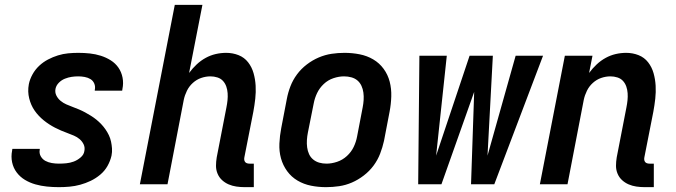

<svg xmlns="http://www.w3.org/2000/svg" viewBox="-20 -760 2790 792"><path d="M223 12Q198 12 173.5 9.5Q149 7 126 0.5Q103 -6 83 -18Q63 -30 49 -48.5Q35 -67 30 -90.5Q25 -114 30 -139L31 -146H144V-143Q141 -128 148 -115.5Q155 -103 167 -96.5Q179 -90 193.5 -87.5Q208 -85 223 -85Q238 -85 253.5 -86.5Q269 -88 284 -93.5Q299 -99 312.5 -110.5Q326 -122 328 -137Q331 -152 325 -164.5Q319 -177 308.5 -186Q298 -195 285 -200.5Q272 -206 258.5 -211Q245 -216 232 -221.5Q219 -227 206.5 -233.5Q194 -240 182.5 -247.5Q171 -255 160.5 -263.5Q150 -272 140.5 -282Q131 -292 123 -303.5Q115 -315 109.5 -327.5Q104 -340 100.5 -354Q97 -368 96.5 -382.5Q96 -397 99 -413Q103 -433 114 -453Q125 -473 141.5 -488.5Q158 -504 178 -514.5Q198 -525 219 -531.5Q240 -538 261 -540Q282 -542 303 -542Q327 -542 350.5 -539.5Q374 -537 396 -530Q418 -523 437 -511Q456 -499 468.5 -481Q481 -463 485.5 -440Q490 -417 485 -393L484 -386H371V-389Q374 -403 369 -415Q364 -427 353.5 -433.5Q343 -440 329.5 -442.5Q316 -445 303 -445Q289 -445 275.5 -443Q262 -441 248 -435.5Q234 -430 223 -419Q212 -408 209 -394Q206 -379 212.5 -366Q219 -353 230 -344Q241 -335 253.5 -329.5Q266 -324 279.5 -319Q293 -314 306 -308.5Q319 -303 331 -296.5Q343 -290 355 -282.5Q367 -275 377.5 -266.5Q388 -258 397.5 -248Q407 -238 415 -226.5Q423 -215 429 -202.5Q435 -190 438 -176Q441 -162 442 -147.5Q443 -133 440 -118Q435 -96 423.5 -75.5Q412 -55 393.5 -39.5Q375 -24 354 -14Q333 -4 311 2Q289 8 267 10Q245 12 223 12Z M990 12Q972 12 955 9.5Q938 7 923 0.5Q908 -6 896 -17Q884 -28 877.5 -43.5Q871 -59 871 -76Q871 -93 874 -111L914 -317Q917 -332 918.5 -346.5Q920 -361 919 -375.5Q918 -390 913.5 -403Q909 -416 900 -426Q891 -436 877 -440.5Q863 -445 848 -445Q829 -445 810 -438.5Q791 -432 775.5 -418Q760 -404 751 -385.5Q742 -367 738 -348L671 0H557L701 -740H815L760 -459Q774 -478 791 -494Q808 -510 828 -521Q848 -532 869.5 -537Q891 -542 913 -542Q940 -542 964 -532.5Q988 -523 1003.5 -503Q1019 -483 1026 -458Q1033 -433 1034.5 -406.5Q1036 -380 1033 -353Q1030 -326 1025 -299L988 -111Q987 -106 987.5 -101Q988 -96 991 -92Q994 -88 999 -86.5Q1004 -85 1009 -85H1027V12Z M1325 12Q1293 12 1263 6Q1233 0 1207.5 -15Q1182 -30 1164.5 -54Q1147 -78 1139 -107Q1131 -136 1132.5 -168Q1134 -200 1140 -231L1163 -351Q1168 -378 1178 -404Q1188 -430 1205 -453Q1222 -476 1245.5 -494Q1269 -512 1295 -523Q1321 -534 1347.5 -538Q1374 -542 1401 -542Q1433 -542 1463.5 -536Q1494 -530 1519.5 -515Q1545 -500 1562.5 -476Q1580 -452 1587.5 -423Q1595 -394 1594 -362Q1593 -330 1587 -299L1564 -179Q1558 -152 1548 -126Q1538 -100 1521 -77Q1504 -54 1480.5 -36Q1457 -18 1431.5 -7Q1406 4 1379 8Q1352 12 1325 12ZM1327 -85Q1348 -85 1370.5 -92.5Q1393 -100 1411 -116.5Q1429 -133 1439 -154Q1449 -175 1453 -197L1476 -317Q1479 -332 1480 -347.5Q1481 -363 1479 -378Q1477 -393 1471 -406Q1465 -419 1454.5 -428Q1444 -437 1429.5 -441Q1415 -445 1399 -445Q1378 -445 1355.5 -437.5Q1333 -430 1315.5 -413.5Q1298 -397 1288 -376Q1278 -355 1274 -333L1250 -213Q1247 -198 1246 -182.5Q1245 -167 1247 -152Q1249 -137 1255 -124Q1261 -111 1272 -102Q1283 -93 1297 -89Q1311 -85 1327 -85Z M1705 0 1710 -530H1823L1779 -118L1917 -530H2013L1991 -118L2107 -530H2220L2019 0H1923L1936 -381L1801 0Z M2640 12Q2622 12 2605 9.5Q2588 7 2573 0.5Q2558 -6 2546 -17Q2534 -28 2527.5 -43.5Q2521 -59 2521 -76Q2521 -93 2524 -111L2564 -317Q2567 -332 2568.5 -346.5Q2570 -361 2569 -375.5Q2568 -390 2563.5 -403Q2559 -416 2550 -426Q2541 -436 2527 -440.5Q2513 -445 2498 -445Q2479 -445 2460 -438.5Q2441 -432 2425.5 -418Q2410 -404 2401 -385.5Q2392 -367 2388 -348L2321 0H2207L2310 -530H2424L2410 -459Q2424 -478 2441 -494Q2458 -510 2478 -521Q2498 -532 2519.5 -537Q2541 -542 2563 -542Q2590 -542 2614 -532.5Q2638 -523 2653.5 -503Q2669 -483 2676 -458Q2683 -433 2684.5 -406.5Q2686 -380 2683 -353Q2680 -326 2675 -299L2638 -111Q2637 -106 2637.5 -101Q2638 -96 2641 -92Q2644 -88 2649 -86.5Q2654 -85 2659 -85H2677V12Z"/></svg>

Font: Lode
Style: Bold Italic
Weight: 700
Italic angle: -11°
Monospace: yes
Designer: Belleve Invis
Foundry: Belleve Invis
Version: Version 29.2.0; ttfautohint (v1.8.3)